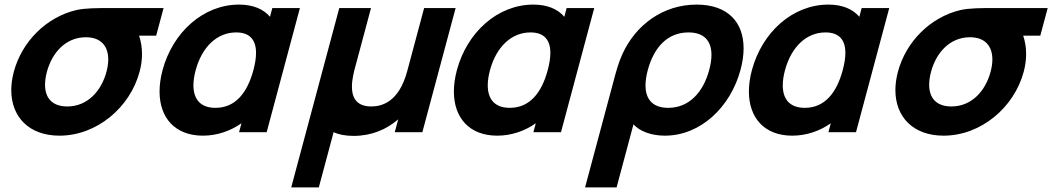

<svg xmlns="http://www.w3.org/2000/svg" viewBox="-20 -575 4576 835"><path d="M691.4 -540H467.4C399.4 -540 350.4 -540 310.9 -531C181.6 -500 75.5 -395 40.1 -263C32.7 -235.2 29 -208.4 29 -183.1C29 -67.8 104.9 15 238.6 15C400.6 15 545.3 -107 587.1 -263C594.3 -289.8 597.6 -315.8 597.6 -340.2C597.6 -369.5 592.9 -396.5 584.7 -420H659.2ZM272.7 -112C207.2 -112 175.9 -148.8 175.9 -206.4C175.9 -223.6 178.7 -242.6 184.1 -263C205.8 -344 264.3 -413 353.3 -413C420 -413 450.8 -373.3 450.8 -316.4C450.8 -299.9 448.2 -281.9 443.1 -263C420.4 -178 359.7 -112 272.7 -112Z M1164.3 -540 1154.2 -502C1125.3 -536 1079.9 -555 1019.4 -555C864.4 -555 731.2 -435 687 -270C678.2 -237.2 673.9 -206 673.9 -177.1C673.9 -63.2 740.6 15 862.6 15C923.6 15 982 -5 1030.1 -39L1019.7 0H1139.7L1284.3 -540ZM917.1 -106C848.8 -106 821.2 -146.7 821.2 -204C821.2 -224 824.6 -246 830.7 -269C858.3 -372 924.9 -434 1006.9 -434C1067.8 -434 1093.5 -400.1 1093.5 -344.9C1093.5 -323 1089.5 -297.8 1082 -270C1055.7 -172 1004.1 -106 917.1 -106Z M1246.5 240H1366.5L1430.8 0C1453.1 10 1481.5 16 1517.5 16C1595.5 16 1661 -12 1711.8 -56L1696.8 0H1816.8L1961.5 -540H1824.5L1751.1 -266C1715.2 -132 1641.8 -112 1594.8 -112C1527.7 -112 1510.5 -153.5 1510.5 -198C1510.5 -230.4 1519.6 -264.4 1525.2 -285L1593.5 -540H1455.5Z M2444.3 -540 2434.2 -502C2405.3 -536 2359.9 -555 2299.4 -555C2144.4 -555 2011.2 -435 1967 -270C1958.2 -237.2 1953.9 -206 1953.9 -177.1C1953.9 -63.2 2020.6 15 2142.6 15C2203.6 15 2262 -5 2310.1 -39L2299.7 0H2419.7L2564.3 -540ZM2197.1 -106C2128.8 -106 2101.2 -146.7 2101.2 -204C2101.2 -224 2104.6 -246 2110.7 -269C2138.3 -372 2204.9 -434 2286.9 -434C2347.8 -434 2373.5 -400.1 2373.5 -344.9C2373.5 -323 2369.5 -297.8 2362 -270C2335.7 -172 2284.1 -106 2197.1 -106Z M2524.5 240H2661.5L2734.9 -34C2762.9 -4 2811.8 15 2871.8 15C3024.8 15 3156.5 -107 3200.7 -272C3209.5 -304.9 3213.9 -336.1 3213.9 -364.8C3213.9 -478.6 3145.2 -555 3009.5 -555C2864.5 -555 2745.2 -468 2686.9 -340C2670 -303 2660.1 -266 2650.4 -230ZM2886.2 -106C2819.6 -106 2787.3 -142.1 2787.3 -203.5C2787.3 -223.2 2790.6 -245.5 2797.1 -270C2823.4 -368 2882.1 -434 2974.1 -434C3041.7 -434 3074.1 -397.7 3074.1 -336.4C3074.1 -317 3070.9 -295.1 3064.4 -271C3038.2 -173 2976.2 -106 2886.2 -106Z M3727.3 -540 3717.2 -502C3688.3 -536 3642.9 -555 3582.4 -555C3427.4 -555 3294.2 -435 3250 -270C3241.2 -237.2 3236.9 -206 3236.9 -177.1C3236.9 -63.2 3303.6 15 3425.6 15C3486.6 15 3545 -5 3593.1 -39L3582.7 0H3702.7L3847.3 -540ZM3480.1 -106C3411.8 -106 3384.2 -146.7 3384.2 -204C3384.2 -224 3387.6 -246 3393.7 -269C3421.3 -372 3487.9 -434 3569.9 -434C3630.8 -434 3656.5 -400.1 3656.5 -344.9C3656.5 -323 3652.5 -297.8 3645 -270C3618.7 -172 3567.1 -106 3480.1 -106Z M4536.4 -540H4312.4C4244.4 -540 4195.4 -540 4155.9 -531C4026.6 -500 3920.5 -395 3885.1 -263C3877.7 -235.2 3874 -208.4 3874 -183.1C3874 -67.8 3949.9 15 4083.6 15C4245.6 15 4390.3 -107 4432.1 -263C4439.3 -289.8 4442.6 -315.8 4442.6 -340.2C4442.6 -369.5 4437.9 -396.5 4429.7 -420H4504.2ZM4117.7 -112C4052.2 -112 4020.9 -148.8 4020.9 -206.4C4020.9 -223.6 4023.7 -242.6 4029.1 -263C4050.8 -344 4109.3 -413 4198.3 -413C4265 -413 4295.8 -373.3 4295.8 -316.4C4295.8 -299.9 4293.2 -281.9 4288.1 -263C4265.4 -178 4204.7 -112 4117.7 -112Z"/></svg>

Font: Manrope
Style: ExtraBoldItalic
Weight: 800
Italic angle: -15°
Designer: Mikhail Sharanda
Foundry: Mikhail Sharanda
Version: Version 4.502;hotconv 1.0.109;makeotfexe 2.5.65596